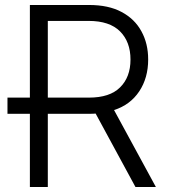

<svg xmlns="http://www.w3.org/2000/svg" viewBox="-20 -749 678 771"><path d="M10 -292V-357H100V-729H337Q416 -729 468 -701Q521 -673 548 -623Q575 -574 575 -510Q575 -436 539 -382Q503 -328 438 -307L606 2H524L364 -293Q357 -292 338 -292H172V2H100V-292ZM462 -398Q504 -439 504 -510Q504 -581 462 -623Q420 -665 336 -665H172V-357H337Q421 -357 462 -398Z"/></svg>

Font: Sinter Normal
Style: Regular
Weight: 350
Foundry: Adobe & rsms
Version: Version 1.000